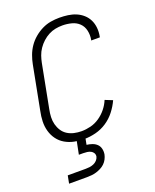

<svg xmlns="http://www.w3.org/2000/svg" viewBox="-163 -774 877 1087"><g transform="rotate(-20 275.0 -231.0)"><path d="M229 12Q198 12 169 6Q140 0 115 -14.5Q90 -29 73 -52Q56 -75 48 -103.5Q40 -132 41 -162.5Q42 -193 49 -225L99 -485Q104 -511 113.5 -537Q123 -563 139 -586.5Q155 -610 177.5 -629Q200 -648 225.5 -660.5Q251 -673 277.5 -677.5Q304 -682 330 -682Q356 -682 381.5 -678.5Q407 -675 429.5 -665.5Q452 -656 470 -640Q488 -624 498.5 -602.5Q509 -581 511.5 -555.5Q514 -530 509 -504L508 -499H456L457 -503Q462 -531 456 -558Q450 -585 431.5 -603Q413 -621 386 -628Q359 -635 331 -635Q310 -635 289 -631Q268 -627 248 -616.5Q228 -606 211 -590.5Q194 -575 181 -556Q168 -537 161 -516.5Q154 -496 150 -476L100 -216Q95 -192 94 -169Q93 -146 98.5 -125Q104 -104 115.5 -86Q127 -68 145 -56.5Q163 -45 185 -40Q207 -35 230 -35Q257 -35 285 -42Q313 -49 338 -66Q363 -83 382 -106.5Q401 -130 412 -157L457 -139Q442 -106 419 -76.5Q396 -47 365 -26.5Q334 -6 298.5 3Q263 12 229 12ZM169 220H61L70 173H178Q190 173 202 171.5Q214 170 226 165Q238 160 247 150.5Q256 141 259 129Q261 117 255.5 107.5Q250 98 240 93Q230 88 218.5 86.5Q207 85 195 85H169L193 -35H245L229 47Q246 49 262 54.5Q278 60 289.5 71Q301 82 305 98.5Q309 115 306 133Q303 147 296 160.5Q289 174 278 184.5Q267 195 253 202Q239 209 225.5 213Q212 217 197.5 218.5Q183 220 169 220Z"/></g></svg>

Font: Lode Dark Term
Style: Italic
Weight: 400
Italic angle: -11°
Monospace: yes
Designer: Belleve Invis
Foundry: Belleve Invis
Version: Version 29.2.0